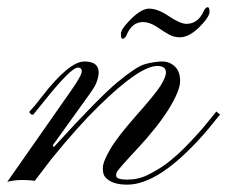

<svg xmlns="http://www.w3.org/2000/svg" viewBox="-77 -502 620 523"><path d="M-57.1 -6.8 112.3 -249Q144 -293.5 145.5 -305.7Q147 -317.9 134.8 -317.9Q116.7 -317.9 44.9 -228.5L13.7 -189.9Q9.8 -188.5 5.9 -192.4Q2 -196.3 3.4 -198.2Q17.6 -212.9 35.2 -236.3Q110.4 -334 152.3 -334.5Q206.1 -334.5 186.5 -279.3Q182.6 -267.6 169.4 -249L66.9 -106.4L69.3 -101.1Q192.4 -236.3 243.2 -278.3Q293.9 -320.3 317.4 -327.1Q341.8 -334 363.8 -334.5Q385.7 -334.5 399.9 -320.3Q414.1 -306.2 413.6 -280.3Q413.1 -254.4 382.8 -205.1Q351.6 -155.3 296.9 -96.7Q242.2 -38.1 240.7 -32.2Q239.3 -26.4 239.3 -23.9Q239.3 -12.7 269.5 -12.7Q299.8 -12.7 325.2 -25.4Q351.6 -38.1 377 -56.6Q402.3 -76.2 424.8 -98.6Q447.3 -121.1 465.3 -141.6Q483.4 -162.1 495.6 -177.7Q507.8 -193.4 512.2 -198.2L522.5 -189.9Q517.6 -184.6 504.9 -168.5Q492.2 -152.3 473.6 -131.3Q355 1 269.5 1Q225.6 1 208.5 -21Q203.1 -27.8 203.1 -44.4Q203.1 -61 222.7 -94.7Q242.2 -128.4 293 -186Q344.2 -243.7 359.9 -267.6Q375 -292 375 -304.7Q375 -322.3 351.6 -322.3Q303.2 -322.3 191.9 -212.9Q135.7 -158.2 63 -68.8L17.6 -9.3Q4.4 -11.7 -16.6 -11.7Q-37.6 -11.7 -57.1 -6.8ZM256.3 -396.5Q252.4 -396.5 252.4 -409.2Q252.4 -421.9 272.5 -442.4Q305.7 -478.5 329.1 -478.5Q352.5 -478.5 382.8 -458Q413.1 -437.5 430.7 -437Q463.4 -437 479 -474.1Q483.9 -482.4 488.8 -482.4Q493.7 -482.4 493.7 -470.2Q493.7 -458 474.1 -436.5Q441.4 -400.4 413.1 -400.4Q396.5 -400.4 382.8 -408.2Q369.1 -416 349.6 -429.2Q330.1 -441.9 312.5 -441.9Q281.7 -441.9 267.1 -404.8Q262.7 -396.5 256.3 -396.5Z"/></svg>

Font: PinyonScript
Style: Regular
Weight: 400
Designer: Nicole Fally
Foundry: Nicole Fally
Version: Version 1.005